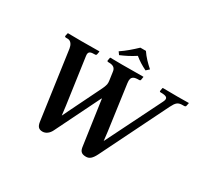

<svg xmlns="http://www.w3.org/2000/svg" viewBox="-161 -1041 1375 1289"><g transform="rotate(30 526.5 -396.5)"><path d="M628 -805H585C549 -771 513 -739 471 -711L486 -690C526 -707 558 -723 598 -749C627 -725 655 -708 691 -690L714 -711C683 -738 652 -769 628 -805ZM297 12C321 12 344.8 -4.1 359 -33L525 -370C527 -375 530 -380 531 -380C533 -380 533 -376 534 -367L581 -39C585 -7 594 12 634 12C661 12 679 -4 699 -44L954 -560C975 -601 987 -613 1025 -613H1035C1036 -613 1047 -613 1048 -621L1053 -645L1051 -646C1051 -646 1001 -645 970 -645C930 -645 852 -646 852 -646L849 -644L845 -620C844 -617 847 -613 851 -613C897 -613 916.9 -605 899 -569L723 -215L685 -139L677 -207L629 -554C620 -611 653 -613 688 -613C691 -613 696 -615 697 -620L701 -644L700 -646C700 -646 583 -645 536 -645C498 -645 444 -646 444 -646L442 -644L438 -621C437 -616 441 -613 448 -613H451C488 -613 503 -599 506 -572L515 -508C517 -498 516 -489 515 -480C512 -467 506.9 -454 501 -442L390 -216L356 -146L347 -218L297 -572C291 -609 309 -613 346 -613C351 -613 355 -616 356 -622L360 -644L358 -646C358 -646 271 -645 222 -645C186 -645 116 -646 116 -646L114 -644L109 -621C109 -616 113 -613 120 -613H132C159 -613 172 -587 176 -562L250 -35C255 -5 266 12 297 12Z"/></g></svg>

Font: Linux Libertine O
Style: Bold Italic
Weight: 700
Italic angle: -11.5°
Designer: Philipp H. Poll
Foundry: Philipp H. Poll
Version: Version 4.1.0